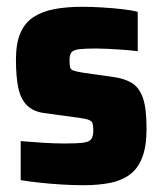

<svg xmlns="http://www.w3.org/2000/svg" viewBox="-20 -538 478 566"><path d="M226 8Q197 8 163 6Q129 4 97 0.5Q65 -3 41 -7V-122Q58 -121 75 -119.5Q92 -118 109 -117Q126 -116 141.5 -115.5Q157 -115 169 -115Q208 -115 226 -117.5Q244 -120 249.5 -128.5Q255 -137 255 -153Q255 -167 253 -174Q251 -181 242 -184.5Q233 -188 211 -191L108 -205Q76 -210 58 -229Q40 -248 33.5 -281Q27 -314 27 -362Q27 -411 40.5 -441.5Q54 -472 80 -488.5Q106 -505 142 -511.5Q178 -518 222 -518Q251 -518 282 -516Q313 -514 340.5 -511Q368 -508 386 -503V-387Q363 -390 340 -391.5Q317 -393 298 -394Q279 -395 264 -395Q231 -395 214 -393Q197 -391 191 -384Q185 -377 185 -361Q185 -347 186.5 -340Q188 -333 196.5 -330Q205 -327 223 -324L314 -311Q345 -307 367 -294.5Q389 -282 400.5 -251.5Q412 -221 412 -159Q412 -106 399 -73Q386 -40 361.5 -22.5Q337 -5 303 1.5Q269 8 226 8Z"/></svg>

Font: Saira SemiCondensed ExtraBold
Style: Regular
Weight: 800
Width: 4
Designer: Hector Gatti with collaboration of the Omnibus-Type team
Foundry: Omnibus-Type
Version: Version 1.101